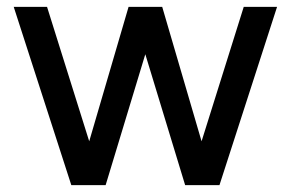

<svg xmlns="http://www.w3.org/2000/svg" viewBox="-20 -540 848 560"><path d="M188 0 20 -520H117.2L240.2 -127.9L355 -520H453.1L567.9 -127.9L690.9 -520H788.1L620.1 0H520L403.8 -381.8L288.1 0Z"/></svg>

Font: Aldrich
Style: Regular
Weight: 400
Designer: Matthew Desmond
Foundry: Matthew Desmond
Version: Version 1.001 2011